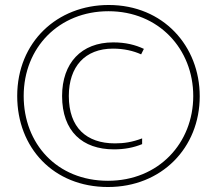

<svg xmlns="http://www.w3.org/2000/svg" viewBox="-20 -742 871 770"><path d="M413 8C628 8 781 -149 781 -356C781 -557 635 -722 416 -722C209 -722 49 -573 49 -357C49 -150 194 8 413 8ZM413 -17C208 -17 75 -166 75 -357C75 -552 217 -697 415 -697C617 -697 755 -545 755 -357C755 -169 617 -17 413 -17ZM437 -143C479 -143 516 -150 550 -164V-187C510 -172 478 -167 441 -167C327 -167 256 -230 256 -357C256 -475 321 -547 433 -547C477 -547 515 -538 546 -524L557 -546C523 -562 484 -572 434 -572C306 -572 229 -489 229 -357C229 -215 311 -143 437 -143Z"/></svg>

Font: Noto Sans Gujarati UI Condensed Thin
Style: Regular
Weight: 100
Width: 3
Designer: Jelle Bosma - Monotype Design Team, Universal Thirst
Foundry: Monotype Imaging Inc.
Version: Version 2.106